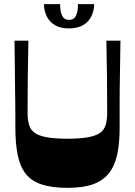

<svg xmlns="http://www.w3.org/2000/svg" viewBox="-20 -896 650 926"><path d="M305 10Q230 10 180.5 -6.5Q131 -23 103.5 -58.5Q76 -94 65 -150Q54 -206 54 -285Q54 -315 54 -344Q54 -373 53.5 -406Q53 -439 52.5 -480.5Q52 -522 51.5 -576Q51 -630 50 -700H117Q115 -613 114 -526.5Q113 -440 113 -353Q113 -316 121 -291.5Q129 -267 150 -253.5Q171 -240 208.5 -233.5Q246 -227 305 -227Q364 -227 401.5 -233.5Q439 -240 460 -253.5Q481 -267 489 -291.5Q497 -316 497 -353Q497 -440 496 -526.5Q495 -613 493 -700H561Q560 -629 559 -574.5Q558 -520 557.5 -478.5Q557 -437 557 -403Q557 -369 557 -339.5Q557 -310 557 -279Q557 -204 545 -149.5Q533 -95 504.5 -59.5Q476 -24 427.5 -7Q379 10 305 10ZM313 -759Q271 -759 244.5 -775Q218 -791 205 -818Q192 -845 192 -876H270Q270 -837 280.5 -818.5Q291 -800 313 -800Q335 -800 345.5 -818.5Q356 -837 356 -876H434Q434 -845 421 -818Q408 -791 381 -775Q354 -759 313 -759Z"/></svg>

Font: Ojuju ExtraLight
Style: Bold
Weight: 700
Version: Version 1.000